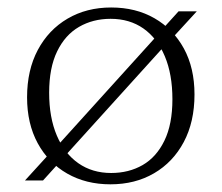

<svg xmlns="http://www.w3.org/2000/svg" viewBox="-20 -470 577 500"><path d="M45 0 112 -73.5 125 -85.5 390 -378.5 402 -393 445 -440.5H492.5L426 -368L413.5 -356L147.5 -62L135.5 -48L92 0ZM269.5 -19.5Q315.5 -19.5 351.5 -40.2Q387.5 -61 408.2 -103.8Q429 -146.5 429 -211.5Q429 -276.5 409.2 -323.5Q389.5 -370.5 353.5 -395.8Q317.5 -421 268 -421Q222 -421 185.8 -400Q149.5 -379 128.8 -336.2Q108 -293.5 108 -228.5Q108 -164 128 -117Q148 -70 184.2 -44.8Q220.5 -19.5 269.5 -19.5ZM267.5 10Q204 10 155 -18Q106 -46 78.2 -97Q50.5 -148 50.5 -216.5Q50.5 -287.5 78.5 -340Q106.5 -392.5 156 -421.5Q205.5 -450.5 269.5 -450.5Q333.5 -450.5 382.2 -422.5Q431 -394.5 458.8 -343.8Q486.5 -293 486.5 -224Q486.5 -152.5 458.5 -100Q430.5 -47.5 381.2 -18.8Q332 10 267.5 10Z"/></svg>

Font: Newsreader 16pt Light
Style: Regular
Weight: 300
Designer: Hugues Gentile
Foundry: Production Type
Version: Version 1.003